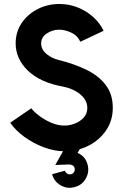

<svg xmlns="http://www.w3.org/2000/svg" viewBox="-20 -726 601 938"><path d="M295 13Q246.5 13 194.8 -6.2Q143 -25.5 99.2 -57.2Q55.5 -89 30 -126.5L133 -197Q144.5 -181 170.2 -161.2Q196 -141.5 229 -127Q262 -112.5 294.5 -112.5Q321.5 -112.5 347.2 -123Q373 -133.5 389.8 -152.5Q406.5 -171.5 406.5 -198.5Q406.5 -237 372 -265.2Q337.5 -293.5 287.5 -303Q176.5 -323 116.5 -380.8Q56.5 -438.5 56.5 -514Q56.5 -570.5 86.2 -614Q116 -657.5 164.5 -682Q213 -706.5 269.5 -706.5Q319 -706.5 362 -688.8Q405 -671 437.2 -641.2Q469.5 -611.5 486 -575.5L372.5 -522Q358.5 -552.5 327.8 -566.8Q297 -581 269 -581Q237 -581 209 -562.8Q181 -544.5 181 -514Q181 -484.5 207.2 -462.5Q233.5 -440.5 266 -433Q341.5 -414.5 401.5 -385.5Q461.5 -356.5 496.2 -311.2Q531 -266 531 -199.5Q531 -137 498.2 -89Q465.5 -41 412 -14Q358.5 13 295 13ZM344.5 188Q308.5 198 276.2 179.2Q244 160.5 234.5 125L297.5 108Q300 117.5 308.8 122.5Q317.5 127.5 327.5 125Q337 122.5 342 113.8Q347 105 344.5 95Q342 85.5 333.5 81.2Q325 77 315 77.5L250 80L320.5 -44.5L378 -11.5L359 21Q397 37 408 78.5Q417.5 114 399 146.5Q380.5 179 344.5 188Z"/></svg>

Font: Urbanist
Style: Bold
Weight: 700
Designer: Corey Hu
Foundry: Corey Hu
Version: Version 1.330; ttfautohint (v1.8.4.7-5d5b)